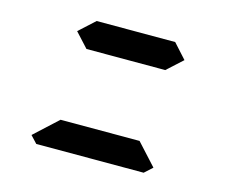

<svg xmlns="http://www.w3.org/2000/svg" viewBox="-83 -683 983 803"><g transform="rotate(15 408.0 -281.0)"><path d="M631 -31 597 0H132L103 -31L204 -124H546ZM583 -562 640 -499 573 -438H232L175 -500L243 -562Z"/></g></svg>

Font: DSEG7 Classic
Style: BoldItalic
Weight: 700
Italic angle: -5°
Designer: Keshikan(Twitter:@keshinomi_88pro)
Version: Version 0.46